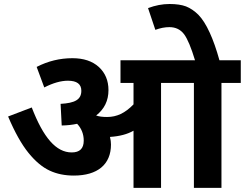

<svg xmlns="http://www.w3.org/2000/svg" viewBox="-20 -916 1194 936"><path d="M195.8 -489.7C238.8 -511.7 277.3 -522.5 311 -522.5C354.5 -522.5 376.5 -506.3 376.5 -473.6C376.5 -430.2 345.2 -413.6 275.4 -409.7L280.8 -304.2C308.6 -304.7 333.5 -307.6 356 -312.5C377.4 -289.6 388.2 -262.2 388.2 -230.5C388.2 -191.9 368.7 -172.9 329.6 -172.9C253.4 -172.9 191.4 -245.1 134.8 -392.1L19.5 -348.1C52.2 -271 85.4 -211.9 119.1 -170.4C152.8 -128.9 187.5 -100.1 222.7 -84C257.3 -67.9 296.4 -60.1 339.8 -60.1C455.6 -60.1 521 -114.3 521 -211.4C521 -222.7 519.5 -234.9 516.1 -248.5C563 -251.5 601.1 -261.7 630.9 -278.8V0H765.1V-511.7H925.3V0H1059.6V-511.7H1153.8V-622.1H1049.8C1035.2 -674.8 1019.5 -719.7 1002.4 -756.8C984.9 -795.4 966.3 -824.2 947.3 -843.8C928.2 -862.8 907.7 -876.5 886.7 -884.8C865.7 -892.6 838.9 -896.5 806.6 -896.5C771.5 -896.5 736.3 -889.6 701.7 -876.5L737.3 -770.5C761.2 -779.3 783.7 -783.7 805.7 -783.7C836.4 -783.7 860.4 -772 877.9 -748.5C894.5 -725.6 912.1 -683.6 930.7 -622.1H567.4V-511.7H630.9V-407.2C589.4 -364.3 549.3 -345.7 502 -345.7C479 -345.7 461.4 -348.1 448.7 -353C488.8 -384.3 508.8 -425.3 508.8 -476.6C508.8 -522.9 493.2 -560.5 461.9 -589.4C430.2 -618.2 387.2 -632.3 333 -632.3C272 -632.3 213.9 -618.2 158.7 -589.8Z"/></svg>

Font: Noto Reveo Sans
Style: Bold
Weight: 700
Designer: Monotype Design team
Foundry: Monotype Imaging Inc.
Version: Version 1.04